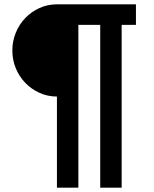

<svg xmlns="http://www.w3.org/2000/svg" viewBox="-20 -718 710 887"><path d="M243 -272Q200 -272 162.5 -289Q125 -306 97 -335Q69 -364 53 -402.5Q37 -441 37 -485Q37 -528 53 -567Q69 -606 97 -635Q125 -664 162.5 -681Q200 -698 243 -698H608V-603H542V149H443V-603H342V149H243Z"/></svg>

Font: IBM Plex Sans Thai SmBld
Style: Regular
Weight: 600
Designer: Mike Abbink, Paul van der Laan, Pieter van Rosmalen, Ben Mitchell, Mark Frömberg
Foundry: Bold Monday
Version: Version 1.2